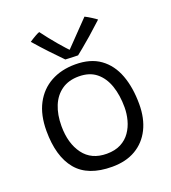

<svg xmlns="http://www.w3.org/2000/svg" viewBox="-139 -855 865 974"><g transform="rotate(-20 293.0 -367.5)"><path d="M300.5 16.5Q170 16.5 109 -57Q48 -130.5 48 -268.5Q48 -354.5 79.5 -414Q111 -473.5 167.8 -504.8Q224.5 -536 300 -536Q382 -536 434.2 -498.2Q486.5 -460.5 511.8 -392.8Q537 -325 537 -235.5Q537 -159 508.8 -102.2Q480.5 -45.5 427.8 -14.5Q375 16.5 300.5 16.5ZM297 -55Q342 -55 373.5 -71.5Q405 -88 424.2 -115.8Q443.5 -143.5 452.5 -177.5Q461.5 -211.5 461.5 -246Q461.5 -311.5 443.8 -362.8Q426 -414 389.8 -443.2Q353.5 -472.5 296 -472.5Q241 -472.5 203.5 -446.2Q166 -420 147 -373.5Q128 -327 128 -265.5Q128 -172 171.2 -113.5Q214.5 -55 297 -55ZM427.5 -747.5Q435 -744 443.8 -738.8Q452.5 -733.5 461.5 -728Q470.5 -722.5 477.5 -717.5Q484.5 -712.5 487.5 -710Q448 -673.5 416 -645.5Q384 -617.5 362 -599.8Q340 -582 330 -574Q320 -574 307.2 -574.5Q294.5 -575 282.5 -575.5Q270.5 -576 262 -576.5Q230 -609 197 -644Q164 -679 128 -720.5Q135.5 -725.5 145 -731.5Q154.5 -737.5 164.8 -743.2Q175 -749 185 -752.5Q199.5 -732.5 217.5 -710Q235.5 -687.5 253.2 -666.5Q271 -645.5 284.5 -630.8Q298 -616 303 -612H296.5Q308.5 -624.5 331.8 -648.5Q355 -672.5 381 -699.5Q407 -726.5 427.5 -747.5Z"/></g></svg>

Font: Grandstander Thin Light
Style: Regular
Weight: 300
Version: Version 1.200